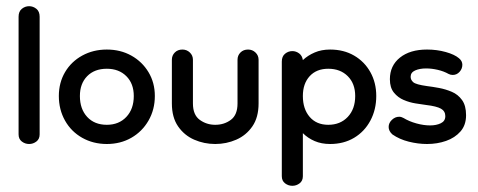

<svg xmlns="http://www.w3.org/2000/svg" viewBox="-20 -455 1545 620"><path d="M74 10Q61 10 50.5 2Q40 -6 40 -21V-401Q40 -418 50.5 -426.5Q61 -435 74 -435Q87 -435 97.5 -426.5Q108 -418 108 -401V-21Q108 -6 97.5 2Q87 10 74 10Z M325 10Q281 10 245.5 -10Q210 -30 190 -65.5Q170 -101 170 -145Q170 -188 190 -222Q210 -256 245.5 -275.5Q281 -295 325 -295Q369 -295 404 -275.5Q439 -256 459.5 -222Q480 -188 480 -145Q480 -101 459.5 -65.5Q439 -30 404 -10Q369 10 325 10ZM325 -52Q364 -52 388 -77.5Q412 -103 412 -145Q412 -185 388 -209Q364 -233 325 -233Q285 -233 261.5 -209Q238 -185 238 -145Q238 -103 261.5 -77.5Q285 -52 325 -52Z M747 -262Q747 -276 756.5 -285.5Q766 -295 781 -295Q795 -295 805 -285.5Q815 -276 815 -262V-121Q815 -76 795 -47Q775 -18 743 -4Q711 10 675 10Q639 10 607 -4Q575 -18 555 -47Q535 -76 535 -121V-262Q535 -276 544.5 -285.5Q554 -295 569 -295Q583 -295 593 -285.5Q603 -276 603 -262V-121Q603 -84 625 -68Q647 -52 675 -52Q704 -52 725.5 -68Q747 -84 747 -121Z M1046 10Q1018 10 996 0.5Q974 -9 958 -25V114Q958 129 947.5 137Q937 145 924 145Q911 145 900.5 137Q890 129 890 114V-256Q890 -273 900.5 -281.5Q911 -290 924 -290Q936 -290 946 -282.5Q956 -275 958 -261Q974 -276 996 -285.5Q1018 -295 1046 -295Q1090 -295 1123.5 -275.5Q1157 -256 1176 -222Q1195 -188 1195 -145Q1195 -101 1176 -65.5Q1157 -30 1123.5 -10Q1090 10 1046 10ZM1040 -52Q1079 -52 1103 -77.5Q1127 -103 1127 -145Q1127 -185 1103 -209Q1079 -233 1040 -233Q1002 -233 980 -209Q958 -185 958 -145Q958 -103 980 -77.5Q1002 -52 1040 -52Z M1359 10Q1330 10 1300 2.5Q1270 -5 1247 -21Q1235 -32 1235 -45Q1235 -58 1245.5 -68Q1256 -78 1269 -78Q1276 -78 1283 -74Q1301 -63 1324.5 -56.5Q1348 -50 1369 -50Q1389 -50 1403.5 -57Q1418 -64 1418 -80Q1418 -96 1404 -104Q1390 -112 1356 -116Q1342 -118 1322.5 -121Q1303 -124 1284 -132Q1265 -140 1252 -156Q1239 -172 1239 -199Q1239 -243 1271.5 -269Q1304 -295 1359 -295Q1391 -295 1419.5 -287Q1448 -279 1462 -267Q1473 -258 1473 -246Q1473 -233 1464 -223Q1455 -213 1442 -213Q1435 -213 1429 -216Q1413 -225 1393.5 -229.5Q1374 -234 1356 -234Q1335 -234 1320.5 -227.5Q1306 -221 1306 -207Q1306 -197 1314.5 -189.5Q1323 -182 1359 -177Q1376 -175 1397.5 -171Q1419 -167 1439 -158.5Q1459 -150 1472 -132Q1485 -114 1485 -83Q1485 -51 1467 -30.5Q1449 -10 1420.5 0Q1392 10 1359 10Z"/></svg>

Font: Dongle
Style: Regular
Weight: 400
Designer: Yanghee Ryu
Foundry: Yanghee Ryu
Version: Version 2.000